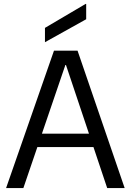

<svg xmlns="http://www.w3.org/2000/svg" viewBox="-20 -958 667 978"><path d="M11 0 255 -700H375L615 0H526L316 -627H313L99 0ZM129 -209 153 -277H470L494 -209ZM209 -743V-816L416 -938H419V-860Z"/></svg>

Font: DM Sans 9pt 36pt
Style: Regular
Weight: 400
Version: Version 4.004;gftools[0.9.30]